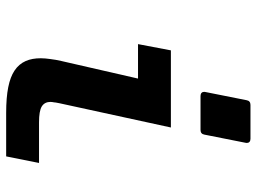

<svg xmlns="http://www.w3.org/2000/svg" viewBox="-128 -726 857 642"><g transform="rotate(90 301.0 -404.5)"><path d="M300.3 -646H414.1C422.9 -646 428.2 -650.4 429.7 -659.2L457 -796.9C457.5 -798.3 457.5 -799.8 457.5 -800.8C457.5 -808.1 452.6 -813 443.8 -813H330.1C321.3 -813 315.9 -808.6 314.5 -799.8L287.1 -662.1C286.6 -660.6 286.6 -659.2 286.6 -658.2C286.6 -650.9 291.5 -646 300.3 -646ZM357.4 3.9H502.4L524.4 -106H388.7C363.3 -106 345.7 -108.9 335.4 -115.2C324.2 -122.1 320.3 -132.8 320.3 -144C320.3 -147.9 320.8 -151.4 321.8 -156.7C322.8 -162.6 321.3 -158.7 324.7 -174.3L405.8 -546.9H147.9L127 -437H242.2L183.6 -181.2C180.2 -166.5 178.7 -157.7 176.8 -142.6C175.3 -131.3 174.3 -122.6 174.3 -111.8C174.3 -74.2 185.5 -43.9 215.8 -23.9C243.7 -5.4 288.1 3.9 357.4 3.9Z"/></g></svg>

Font: Hack
Style: Bold Oblique
Weight: 700
Italic angle: -12°
Monospace: yes
Designer: Christopher Simpkins
Foundry: Christopher Simpkins
Version: Version 2.010